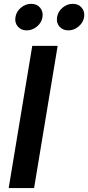

<svg xmlns="http://www.w3.org/2000/svg" viewBox="-20 -962 451 982"><path d="M274.9 -727.5 154.3 0H24.4L145 -727.5ZM329.6 -806.6Q300.8 -806.6 283.9 -826.4Q267.1 -846.2 272 -874.5Q276.4 -902.8 299.8 -922.6Q323.2 -942.4 352.1 -942.4Q381.3 -942.4 397.9 -922.6Q414.6 -902.8 410.2 -874.5Q405.3 -846.2 381.8 -826.4Q358.4 -806.6 329.6 -806.6ZM116.7 -806.6Q87.9 -806.6 71 -826.4Q54.2 -846.2 59.1 -874.5Q63.5 -902.8 86.9 -922.6Q110.4 -942.4 139.2 -942.4Q168.5 -942.4 185.1 -922.6Q201.7 -902.8 197.3 -874.5Q192.9 -846.2 169.2 -826.4Q145.5 -806.6 116.7 -806.6Z"/></svg>

Font: Inter 20pt SemiBold
Style: Italic
Weight: 600
Italic angle: -9.3988°
Version: Version 4.001;git-66647c0bb